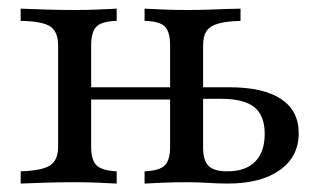

<svg xmlns="http://www.w3.org/2000/svg" viewBox="-20 -435 752 455"><path d="M322.6 0V-29Q358.1 -30.6 370.6 -43.1Q383.1 -55.6 383.1 -87.1V-327.4Q383.1 -359.7 370.6 -372.2Q358.1 -384.7 322.6 -385.5V-414.5Q337.1 -413.7 365.3 -412.5Q393.5 -411.3 423.4 -411.3Q446.8 -411.3 471.4 -412.1Q496 -412.9 516.9 -413.7Q537.9 -414.5 550 -414.5V-385.5Q516.1 -384.7 496.8 -379Q477.4 -373.4 469.4 -361.3Q461.3 -349.2 461.3 -327.4V-85.5Q461.3 -54.8 474.2 -41.9Q487.1 -29 518.5 -29Q562.1 -29 584.7 -52Q607.3 -75 607.3 -117.7Q607.3 -161.3 582.7 -181Q558.1 -200.8 504.8 -200.8H441.1V-228.2H523.4Q604 -228.2 646 -200.4Q687.9 -172.6 687.9 -119.4Q687.9 -63.7 643.1 -31.9Q598.4 0 519.4 0Q498.4 0 473.4 -1.6Q448.4 -3.2 420.2 -3.2Q393.5 -3.2 365.3 -2Q337.1 -0.8 322.6 0ZM29 0V-29Q79.8 -30.6 98.8 -43.1Q117.7 -55.6 117.7 -87.1V-327.4Q117.7 -359.7 99.2 -372.2Q80.6 -384.7 29 -385.5V-414.5Q47.6 -413.7 84.3 -412.5Q121 -411.3 156.5 -411.3Q186.3 -411.3 214.1 -412.5Q241.9 -413.7 256.5 -414.5V-385.5Q221.8 -384.7 208.9 -372.2Q196 -359.7 196 -327.4V-87.1Q196 -55.6 208.9 -43.1Q221.8 -30.6 256.5 -29V0Q241.9 -0.8 213.7 -2Q185.5 -3.2 156.5 -3.2Q121.8 -3.2 84.7 -2Q47.6 -0.8 29 0ZM166.9 -199.2V-228.2H412.9V-199.2Z"/></svg>

Font: Playfair
Style: Regular
Weight: 400
Designer: Claus Eggers Sørensen
Foundry: Claus Eggers Sørensen
Version: Version 2.001;gftools[0.9.30]